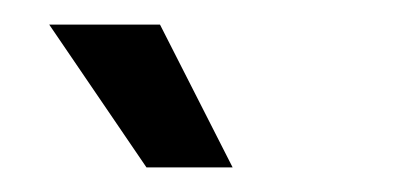

<svg xmlns="http://www.w3.org/2000/svg" viewBox="-20 -713 323 156"><path d="M99 -577 20 -693H110L169 -577Z"/></svg>

Font: Bricolage Grotesque 96pt Light
Style: Regular
Weight: 300
Designer: Mathieu Triay
Foundry: Atelier Triay
Version: Version 1.001; ttfautohint (v1.8.4.7-5d5b);gftools[0.9.33.de